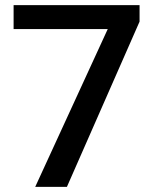

<svg xmlns="http://www.w3.org/2000/svg" viewBox="-20 -731 608 751"><path d="M33.2 -710.9V-617.2H401.4L117.7 0H241.7L525.9 -646.5V-710.9Z"/></svg>

Font: Vazirmatn Medium
Style: Regular
Weight: 500
Designer: Saber Rastikerdar
Foundry: Saber Rastikerdar
Version: Version 33.003